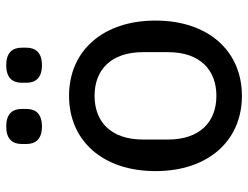

<svg xmlns="http://www.w3.org/2000/svg" viewBox="-108 -658 779 602"><g transform="rotate(-90 281.0 -357.5)"><path d="M185 -615C224 -615 240 -634 240 -664V-678C240 -708 224 -727 185 -727C146 -727 130 -708 130 -678V-664C130 -634 146 -615 185 -615ZM377 -615C416 -615 432 -634 432 -664V-678C432 -708 416 -727 377 -727C338 -727 322 -708 322 -678V-664C322 -634 338 -615 377 -615ZM281 12C422 12 517 -94 517 -259C517 -424 422 -530 281 -530C140 -530 45 -424 45 -259C45 -94 140 12 281 12ZM281 -68C200 -68 144 -119 144 -220V-298C144 -399 200 -450 281 -450C362 -450 418 -399 418 -298V-220C418 -119 362 -68 281 -68Z"/></g></svg>

Font: IBM Plex Thai Text
Style: Regular
Weight: 450
Designer: Mike Abbink, Paul van der Laan, Pieter van Rosmalen, Ben Mitchell, Mark Frömberg
Foundry: Bold Monday
Version: Version 1.0